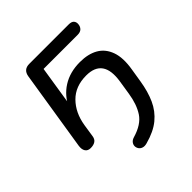

<svg xmlns="http://www.w3.org/2000/svg" viewBox="-184 -611 919 919"><g transform="rotate(-45 275.5 -152.0)"><path d="M286.1 179.7Q271.1 184 259.7 180.6Q248.3 177.1 242.2 168.3Q236.2 159.5 236 149.3Q235.8 139.1 242.6 129.9Q249.5 120.6 263.7 116.3Q330.8 96.7 357.7 55.7Q384.6 14.6 394.2 -48.6L405.3 -119.5Q426.5 -254.4 311.3 -254.4Q238 -254.4 193.6 -209.5Q149.2 -164.6 137.5 -92.2L127.9 -29.2Q125.5 -9.7 113.3 -1.4Q101.2 6.9 81.3 6.9Q62.3 6.9 53.6 -6.2Q44.9 -19.3 48.3 -42.1L112.7 -447.4Q119 -486.3 158 -486.3H424.9Q443.8 -486.3 451.7 -477.7Q459.5 -469 458.6 -455.8Q457.6 -440.2 448.1 -430.4Q438.6 -420.7 420.1 -420.7H189.3L154.9 -202H143.4Q168.9 -258.8 218.3 -289.9Q267.7 -321.1 335.4 -321.1Q390.9 -321.1 428.4 -299.6Q465.8 -278.1 481.8 -233.4Q497.8 -188.7 486.3 -119.9L475.2 -51.1Q465.7 9.4 445 55.1Q424.2 100.9 386.4 131.9Q348.7 162.8 286.1 179.7Z"/></g></svg>

Font: Nunito Variable Extra Light
Style: Italic
Weight: 200
Italic angle: -9°
Designer: Vernon Adams
Foundry: Vernon Adams
Version: Version 3.602